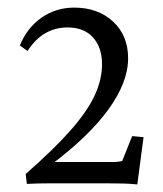

<svg xmlns="http://www.w3.org/2000/svg" viewBox="-20 -487 434 510"><path d="M51.3 1.5 48.3 -24.9Q123.5 -90.8 167.7 -141.1Q211.9 -191.4 231.4 -233.4Q251 -275.4 251 -316.9Q251 -360.8 227.1 -387.5Q203.1 -414.1 159.7 -414.1Q93.3 -414.1 53.2 -351.6L32.7 -366.2Q51.8 -413.1 90.1 -439.9Q128.4 -466.8 177.2 -466.8Q240.2 -466.8 280.3 -429.7Q320.3 -392.6 320.3 -332Q320.3 -268.1 267.1 -195.1Q213.9 -122.1 108.9 -44.4L111.3 -56.6H278.3Q285.6 -56.6 293.2 -57.4Q300.8 -58.1 304.7 -59.6L331.1 -125.5L361.3 -122.6L344.7 2.9Q326.2 1 308.3 0.5Q290.5 0 265.6 0H108.9Q79.1 0 51.3 1.5Z"/></svg>

Font: Lateef Light
Style: Regular
Weight: 300
Designer: SIL International
Foundry: SIL International
Version: Version 4.200